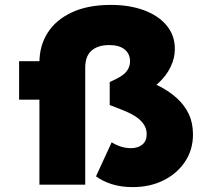

<svg xmlns="http://www.w3.org/2000/svg" viewBox="-20 -754 858 784"><path d="M522 10Q474 10 436.5 -2Q399 -14 372 -34L436 -173Q455 -161 474.5 -155Q494 -149 515 -149Q543 -149 561 -163.5Q579 -178 579 -206Q579 -230 565.5 -248.5Q552 -267 530 -280.5Q508 -294 481 -304.5Q454 -315 428 -325V-419Q442 -425 456.5 -432.5Q471 -440 483.5 -449.5Q496 -459 503.5 -473Q511 -487 511 -504Q511 -534 489 -552Q467 -570 426 -570Q380 -570 354 -547.5Q328 -525 328 -477V0H141V-499Q141 -567 174.5 -620Q208 -673 273.5 -703.5Q339 -734 433 -734Q508 -734 567 -712.5Q626 -691 660 -650.5Q694 -610 694 -554Q694 -516 676 -479.5Q658 -443 625.5 -413.5Q593 -384 550 -368L548 -434Q594 -421 633.5 -400.5Q673 -380 703.5 -352Q734 -324 751 -288Q768 -252 768 -205Q768 -143 736 -94.5Q704 -46 648.5 -18Q593 10 522 10ZM58 -347V-504H235V-347Z"/></svg>

Font: Lexend Exa ExtraBold
Style: Regular
Weight: 800
Designer: Bonnie Shaver-Troup, Thomas Jockin
Foundry: Lexend
Version: Version 1.007